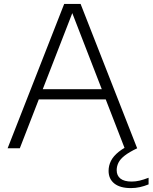

<svg xmlns="http://www.w3.org/2000/svg" viewBox="-20 -760 782 984"><path d="M19 0 309 -740H393L683 0H619L344 -709.5H357L81.5 0ZM161 -250.5 176.5 -303H525L540.5 -250.5ZM651 204Q595.5 204 566 180.5Q536.5 157 536.5 115.5Q536.5 89 548.5 64.8Q560.5 40.5 588.5 18Q616.5 -4.5 664.5 -26L683 0Q642 19.5 619 37.5Q596 55.5 587 74Q578 92.5 578 112Q578 140 597.2 155.2Q616.5 170.5 654.5 170.5Q675 170.5 695 165.8Q715 161 741.5 151V185Q719.5 194 697 199Q674.5 204 651 204Z"/></svg>

Font: Encode Sans SemiExpanded Light
Style: Regular
Weight: 300
Width: 6
Designer: Multiple Designers
Foundry: Impallari Type
Version: Version 3.002